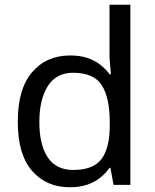

<svg xmlns="http://www.w3.org/2000/svg" viewBox="-20 -780 655 810"><path d="M275 10Q175 10 115 -59.5Q55 -129 55 -267Q55 -405 115.5 -475.5Q176 -546 276 -546Q318 -546 349 -535.5Q380 -525 403 -507Q426 -489 442 -467H448Q447 -480 444.5 -505.5Q442 -531 442 -546V-760H530V0H459L446 -72H442Q426 -49 403 -30.5Q380 -12 348.5 -1Q317 10 275 10ZM289 -63Q374 -63 408.5 -109.5Q443 -156 443 -250V-266Q443 -366 410 -419.5Q377 -473 288 -473Q217 -473 181.5 -416.5Q146 -360 146 -265Q146 -169 181.5 -116Q217 -63 289 -63Z"/></svg>

Font: ubangla05
Style: Book
Weight: 400
Designer: Jelle Bosma - Monotype Design Team
Foundry: Monotype Imaging Inc.
Version: Version 2.003